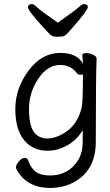

<svg xmlns="http://www.w3.org/2000/svg" viewBox="-20 -745 540 940"><path d="M136 -725Q146 -725 162 -709Q178 -693 263 -634Q351 -696 366.5 -710.5Q382 -725 391 -725Q410 -725 410 -710Q410 -695 338 -613Q320 -592 309 -580.5Q298 -569 287.5 -567Q277 -565 256 -565Q235 -565 223.5 -577.5Q212 -590 194 -609Q117 -693 117 -709Q117 -725 136 -725ZM225 175Q110 175 61 84Q58 79 58 76Q58 62 72.5 45Q87 28 101 28Q114 28 117 39Q132 80 156.5 97Q181 114 225 114Q316 114 363 38Q385 1 385 -51V-108Q357 -60 309.5 -33.5Q262 -7 213 -7Q140 -7 97.5 -59.5Q55 -112 55 -211Q55 -312 119.5 -399Q184 -486 275 -486Q358 -486 386 -433Q386 -445 384.5 -455.5Q383 -466 383 -475Q383 -485 403 -485Q419 -485 436 -477Q453 -469 453 -458Q449 -364 449 -50Q449 91 338 149Q288 175 225 175ZM213 -67Q244 -67 279 -85Q361 -126 381 -225Q386 -257 386 -382Q384 -379 372 -379Q363 -379 357 -386Q327 -427 275 -427Q212 -427 167 -359Q122 -291 122 -212Q122 -132 145.5 -99.5Q169 -67 213 -67Z"/></svg>

Font: Moon Stars Kai HW
Style: Regular
Weight: 400
Designer: GuiWonder
Version: Version 1.101